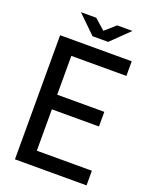

<svg xmlns="http://www.w3.org/2000/svg" viewBox="-171 -1042 900 1134"><g transform="rotate(20 278.5 -475.0)"><path d="M517 -780V-688H171V-444H467V-352H171V-92H517V0H67V-780ZM232 -950 298 -892 364 -950H460L347 -840H249L136 -950Z"/></g></svg>

Font: Cooper Hewitt
Style: Regular
Weight: 707
Designer: Village Type and Design LLC
Foundry: Cooper Hewitt Smithsonian Design Museum
Version: 1.000